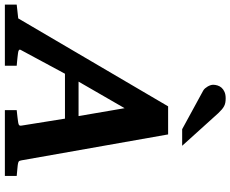

<svg xmlns="http://www.w3.org/2000/svg" viewBox="-154 -868 969 808"><g transform="rotate(90 331.0 -464.5)"><path d="M382.8 -503.9 271 -310.1H416ZM391.1 0V-49.8Q398.9 -50.8 407 -51.5Q415 -52.2 421.9 -53.2Q429.7 -54.2 437 -55.2Q446.8 -56.2 452.1 -58.6Q457.5 -61 456.1 -69.8L426.8 -252.9H237.8L139.2 -69.8Q134.3 -62.5 138.2 -59.3Q142.1 -56.2 151.9 -55.2Q159.7 -54.2 168.5 -53.2Q175.8 -52.2 185.1 -51.5Q194.3 -50.8 204.1 -49.8V0H-53.2V-49.8L4.9 -56.2L375 -687H493.2L602.1 -70.8Q603.5 -61 607.2 -58.3Q610.8 -55.7 622.1 -54.2Q628.9 -53.7 636.7 -52.7Q643.6 -51.8 651.6 -51.3Q659.7 -50.8 668 -49.8V0ZM471.2 -746.1 309.1 -834.5Q303.7 -837.4 299.3 -842.5Q294.9 -847.7 291.5 -853.5Q288.1 -859.4 286.1 -865.5Q284.2 -871.6 284.2 -876.5Q284.2 -885.3 287.1 -894.8Q290 -904.3 296.6 -911.9Q303.2 -919.4 314.2 -924.3Q325.2 -929.2 341.3 -929.2Q351.6 -929.2 359.4 -927.7Q367.2 -926.3 374.3 -922.6Q381.3 -918.9 388.4 -912.8Q395.5 -906.7 404.3 -897.5L541 -746.1Z"/></g></svg>

Font: Charis SIL Eur
Style: Bold Italic
Weight: 700
Italic angle: -11°
Foundry: SIL International
Version: Version 5.000